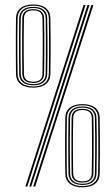

<svg xmlns="http://www.w3.org/2000/svg" viewBox="-20 -822 487 846"><path d="M126.2 0 382.8 -800H391.5L134.8 0ZM91.8 0 348.2 -800H357L100.2 0ZM109 0 365.5 -800H374.2L117.5 0ZM343.5 3.2Q307.8 3.2 288 -12.4Q268.2 -28 267.8 -57.2Q267 -97.5 266.8 -140Q266.5 -182.5 266.9 -224.1Q267.2 -265.8 267.8 -302.5Q268.2 -331.8 287.9 -347.5Q307.5 -363.2 343.5 -363.2Q379.2 -363.2 399 -347.6Q418.8 -332 419.2 -302.5Q420 -262 420.2 -219.8Q420.5 -177.5 420.2 -136.2Q420 -95 419.2 -57Q418.8 -28.2 399.1 -12.5Q379.5 3.2 343.5 3.2ZM343.5 -2Q376.2 -2 394 -16.5Q411.8 -31 412.2 -57.5Q413 -92 413.2 -134Q413.5 -176 413.2 -219.6Q413 -263.2 412.2 -302.5Q411.8 -328.8 394.1 -343.4Q376.5 -358 343.5 -358Q309.8 -358 292.5 -343.2Q275.2 -328.5 274.8 -302.5Q274.2 -265.5 273.9 -223Q273.5 -180.5 273.8 -138Q274 -95.5 274.5 -57.8Q275.2 -31 292.9 -16.5Q310.5 -2 343.5 -2ZM343.5 -7.2Q314.5 -7.2 298.4 -20.1Q282.2 -33 281.8 -57.5Q281 -96 280.8 -137.6Q280.5 -179.2 280.8 -221.1Q281 -263 281.8 -302.2Q282.2 -326.8 298.2 -339.8Q314.2 -352.8 343.5 -352.8Q373 -352.8 388.9 -339.8Q404.8 -326.8 405.2 -302.5Q406.2 -255.8 406.4 -214.6Q406.5 -173.5 406.2 -135Q406 -96.5 405.2 -57.5Q404.8 -33.2 388.8 -20.2Q372.8 -7.2 343.5 -7.2ZM343.5 -12.2Q369.5 -12.2 383.8 -24.1Q398 -36 398.2 -57.8Q399 -92 399.2 -133.2Q399.5 -174.5 399.4 -218Q399.2 -261.5 398.2 -302.2Q398 -324.2 383.6 -336Q369.2 -347.8 343.5 -347.8Q317.8 -347.8 303.5 -336.2Q289.2 -324.8 288.8 -302.2Q288 -259.5 287.8 -221.4Q287.5 -183.2 287.8 -143.9Q288 -104.5 288.8 -57.5Q289.2 -35.5 303.5 -23.9Q317.8 -12.2 343.5 -12.2ZM343.5 -17.5Q296.2 -17.5 295.5 -57.8Q295 -92.8 294.8 -135.2Q294.5 -177.8 294.8 -221.1Q295 -264.5 295.5 -302Q296.2 -342.5 343.5 -342.5Q365.5 -342.5 378.2 -332.4Q391 -322.2 391.5 -302Q392.2 -259.5 392.5 -218.1Q392.8 -176.8 392.5 -136.8Q392.2 -96.8 391.5 -57.8Q391 -38.2 378.5 -27.9Q366 -17.5 343.5 -17.5ZM343.5 -22.8Q383.8 -22.8 384.2 -57.5Q385.2 -101.2 385.4 -143.1Q385.5 -185 385.4 -224.8Q385.2 -264.5 384.5 -301.8Q384 -337.2 343.5 -337.2Q303 -337.2 302.5 -302Q301.8 -262.5 301.5 -222.8Q301.2 -183 301.5 -142Q301.8 -101 302.5 -57.8Q303 -22.8 343.5 -22.8ZM126.5 -435.8Q90.8 -435.8 71 -451.4Q51.2 -467 50.5 -496.2Q50 -536.5 49.8 -579Q49.5 -621.5 49.8 -663.1Q50 -704.8 50.5 -741.5Q51.2 -770.8 70.9 -786.5Q90.5 -802.2 126.5 -802.2Q162 -802.2 181.8 -786.6Q201.5 -771 202 -741.5Q202.8 -701 203 -658.8Q203.2 -616.5 203 -575.2Q202.8 -534 202 -496Q201.5 -467.2 181.9 -451.5Q162.2 -435.8 126.5 -435.8ZM126.5 -441Q159 -441 176.9 -455.5Q194.8 -470 195.2 -496.5Q196 -531 196.1 -573Q196.2 -615 196.1 -658.8Q196 -702.5 195.2 -741.5Q194.8 -767.8 177.1 -782.4Q159.5 -797 126.5 -797Q92.8 -797 75.4 -782.2Q58 -767.5 57.5 -741.5Q57 -704.5 56.6 -662Q56.2 -619.5 56.5 -577Q56.8 -534.5 57.5 -496.8Q58 -470 75.8 -455.5Q93.5 -441 126.5 -441ZM126.5 -446.2Q97.2 -446.2 81.1 -459.1Q65 -472 64.5 -496.5Q64 -535 63.8 -576.6Q63.5 -618.2 63.8 -660.1Q64 -702 64.5 -741.2Q65 -765.8 81 -778.8Q97 -791.8 126.5 -791.8Q156 -791.8 171.9 -778.8Q187.8 -765.8 188 -741.5Q189 -694.8 189.2 -653.6Q189.5 -612.5 189.2 -574Q189 -535.5 188 -496.5Q187.8 -472.2 171.8 -459.2Q155.8 -446.2 126.5 -446.2ZM126.5 -451.2Q152.2 -451.2 166.5 -463.1Q180.8 -475 181.2 -496.8Q181.8 -531 182.1 -572.2Q182.5 -613.5 182.2 -657Q182 -700.5 181.2 -741.2Q181 -763.2 166.5 -775Q152 -786.8 126.5 -786.8Q100.8 -786.8 86.4 -775.2Q72 -763.8 71.5 -741.2Q70.8 -698.5 70.5 -660.4Q70.2 -622.2 70.5 -582.9Q70.8 -543.5 71.5 -496.5Q72 -474.5 86.2 -462.9Q100.5 -451.2 126.5 -451.2ZM126.5 -456.5Q79 -456.5 78.2 -496.8Q77.8 -531.8 77.5 -574.2Q77.2 -616.8 77.5 -660.1Q77.8 -703.5 78.2 -741Q79 -781.5 126.5 -781.5Q148.2 -781.5 161.1 -771.4Q174 -761.2 174.2 -741Q175.2 -698.5 175.4 -657.1Q175.5 -615.8 175.2 -575.8Q175 -535.8 174.2 -496.8Q174 -477.2 161.4 -466.9Q148.8 -456.5 126.5 -456.5ZM126.5 -461.8Q166.5 -461.8 167.2 -496.5Q168 -540.2 168.2 -582.1Q168.5 -624 168.2 -663.8Q168 -703.5 167.2 -740.8Q166.8 -776.2 126.5 -776.2Q86 -776.2 85.5 -741Q84.8 -701.5 84.5 -661.8Q84.2 -622 84.5 -581Q84.8 -540 85.5 -496.8Q86 -461.8 126.5 -461.8Z"/></svg>

Font: Big Shoulders Inline Text Thin ExtraLight
Style: Regular
Weight: 250
Version: Version 2.002